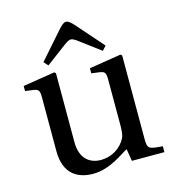

<svg xmlns="http://www.w3.org/2000/svg" viewBox="-109 -810 824 913"><g transform="rotate(-15 303.0 -354.0)"><path d="M146 -562 165 -541 268 -618C279 -626 291 -633 299 -633C308 -633 319 -626 330 -618L433 -541L452 -562L335 -695C323 -708 311 -720 299 -720C287 -720 276 -709 263 -695ZM26 -452 64 -447C90 -443 96 -438 96 -402V-138C96 -23 164 12 238 12C323 12 392 -46 421 -60L431 0H591V-29C522 -34 516 -36 516 -87V-496L509 -502L352 -477V-452L390 -447C416 -443 422 -438 422 -402V-177C422 -149 419 -127 414 -117C391 -71 343 -42 291 -42C233 -42 190 -78 190 -156V-496L183 -502L26 -477Z"/></g></svg>

Font: Lingua Franca
Style: Regular
Weight: 400
Version: Version 1.19